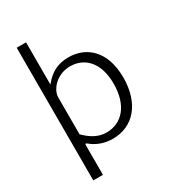

<svg xmlns="http://www.w3.org/2000/svg" viewBox="-214 -857 1023 1137"><g transform="rotate(-30 297.0 -288.5)"><path d="M147 -742H83V165H149V-33C149 -48 152 -50 164 -40C195 -14 244 10 308 10C449 10 542 -99 542 -274C542 -452 444 -540 319 -540C214 -540 169 -478 147 -454ZM149 -112V-364C149 -419 211 -489 301 -489C393 -489 474 -423 474 -271C474 -123 399 -41 294 -41C238 -41 193 -68 149 -112Z"/></g></svg>

Font: 18Franklin Light
Style: Regular
Weight: 300
Designer: Pablo Impallari, Rodrigo Fuenzalida (Modified by Dan O. Williams)
Version: Version 0.025;PS 000.025;hotconv 1.0.88;makeotf.lib2.5.64775